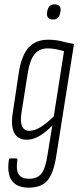

<svg xmlns="http://www.w3.org/2000/svg" viewBox="-20 -671 368 885"><path d="M202 -488Q235 -488 262.5 -481Q290 -474 321 -468L240 44Q228 125 200 159.5Q172 194 112 194Q73 194 50.5 177.5Q28 161 21.5 132Q15 103 21 66Q22 59 27 59H54Q61 59 60 66Q53 110 65.5 131.5Q78 153 114 153Q152 153 171 129Q190 105 199 43L221 -92Q188 -59 159.5 -43Q131 -27 103 -27Q62 -27 45.5 -59Q29 -91 39 -152L67 -338Q80 -418 113 -453Q146 -488 202 -488ZM116 -68Q161 -68 228 -135L275 -435Q258 -440 238.5 -444Q219 -448 200 -448Q162 -448 140 -422Q118 -396 108 -335L79 -151Q66 -68 116 -68ZM224 -581Q210 -581 202.5 -589Q195 -597 197 -611L198 -620Q201 -635 209 -643Q217 -651 232 -651Q247 -651 254 -643Q261 -635 259 -620L257 -611Q255 -597 247 -589Q239 -581 224 -581Z"/></svg>

Font: Sofia Sans Extra Condensed Light
Style: Italic
Weight: 300
Italic angle: -9°
Version: Version 4.100